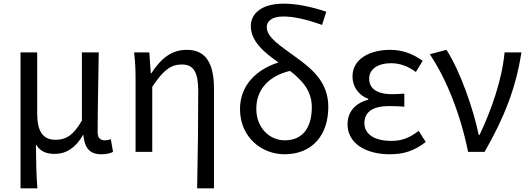

<svg xmlns="http://www.w3.org/2000/svg" viewBox="-20 -829 2887 1048"><path d="M92 199H184C178 114 177 66 176 -41C202 2 238 11 281 11C340 11 393 -22 433 -92H435C442 -19 471 13 533 13C562 13 581 8 597 0L585 -69C572 -65 562 -63 553 -63C529 -63 513 -75 513 -106C513 -237 517 -396 519 -543H427V-171C376 -82 332 -66 283 -66C212 -66 183 -115 183 -210V-543H92Z M1056 199H1148V-344C1148 -483 1104 -557 1000 -557C920 -557 862 -515 806 -429H803L795 -543H712C719 -486 720 -438 720 -394V0H811V-355C872 -447 913 -477 973 -477C1037 -477 1062 -434 1062 -332C1062 -175 1060 22 1056 199Z M1535 -63C1453 -63 1379 -129 1379 -236C1379 -341 1448 -415 1563 -442C1629 -391 1682 -334 1682 -244C1682 -134 1633 -63 1535 -63ZM1761 -765C1671 -795 1595 -809 1528 -809C1404 -809 1349 -752 1349 -687C1349 -603 1422 -543 1500 -488C1382 -451 1290 -365 1290 -234C1290 -79 1409 13 1533 13C1684 13 1772 -91 1772 -245C1772 -375 1692 -447 1599 -514C1511 -579 1436 -623 1436 -682C1436 -712 1463 -739 1526 -739C1579 -739 1645 -726 1738 -693Z M2107 13C2182 13 2239 -4 2304 -54L2265 -115C2214 -74 2169 -60 2116 -60C2023 -60 1969 -97 1969 -157C1969 -217 2014 -250 2103 -250C2130 -250 2156 -249 2187 -247V-318C2161 -316 2141 -315 2120 -315C2032 -315 1995 -350 1995 -399C1995 -455 2047 -484 2114 -484C2164 -484 2208 -467 2250 -436L2287 -497C2236 -534 2177 -557 2111 -557C2000 -557 1904 -509 1904 -411C1904 -360 1934 -310 1990 -290V-285C1929 -269 1877 -227 1877 -150C1877 -49 1973 13 2107 13Z M2535 0H2625C2735 -191 2797 -354 2826 -543H2734C2721 -397 2664 -233 2598 -93H2593C2562 -240 2492 -440 2417 -557L2326 -533C2419 -395 2495 -199 2535 0Z"/></svg>

Font: Noto Sans JP Regular
Style: Regular
Weight: 400
Designer: Ryoko NISHIZUKA (kana & ideographs); Paul D. Hunt (Latin, Greek & Cyrillic); Wenlong ZHANG (bopomofo); Sandoll Communica
Foundry: Adobe Systems Incorporated
Version: Version 1.004;PS 1.004;hotconv 1.0.82;makeotf.lib2.5.63406